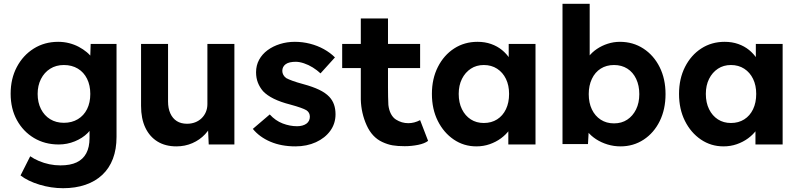

<svg xmlns="http://www.w3.org/2000/svg" viewBox="-20 -760 4208 1010"><path d="M88 163 139 62Q159 76 185 87Q211 98 239.5 104Q268 110 298 110Q350 110 383.5 94Q417 78 434 46Q451 14 451 -34V-126L475 -121Q469 -88 441.5 -60.5Q414 -33 373.5 -16.5Q333 0 289 0Q216 0 159 -34Q102 -68 69 -128Q36 -188 36 -267Q36 -346 68.5 -407.5Q101 -469 157.5 -504.5Q214 -540 286 -540Q316 -540 343.5 -533Q371 -526 394.5 -513.5Q418 -501 436.5 -485.5Q455 -470 467 -452Q479 -434 482 -416L453 -408L457 -529H593V-40Q593 25 574 75Q555 125 518.5 159.5Q482 194 429.5 212Q377 230 312 230Q249 230 188 211.5Q127 193 88 163ZM455 -266Q455 -311 438 -345.5Q421 -380 389.5 -399Q358 -418 316 -418Q275 -418 244 -398.5Q213 -379 195.5 -344.5Q178 -310 178 -266Q178 -221 195.5 -186.5Q213 -152 244 -133Q275 -114 316 -114Q358 -114 389.5 -133Q421 -152 438 -186Q455 -220 455 -266Z M722 -203V-529H864V-226Q864 -190 876 -163.5Q888 -137 910 -123Q932 -109 964 -109Q987 -109 1006.5 -116.5Q1026 -124 1040.5 -138Q1055 -152 1063 -171Q1071 -190 1071 -212V-529H1213V0H1078L1073 -109L1099 -121Q1087 -84 1059 -54Q1031 -24 992 -7Q953 10 908 10Q850 10 808.5 -15.5Q767 -41 744.5 -88.5Q722 -136 722 -203Z M1310 -82 1399 -158Q1429 -125 1467 -110.5Q1505 -96 1543 -96Q1558 -96 1570.5 -99.5Q1583 -103 1592 -109.5Q1601 -116 1605.5 -125.5Q1610 -135 1610 -146Q1610 -168 1592 -180Q1582 -186 1561 -193.5Q1540 -201 1507 -210Q1456 -223 1420.5 -240.5Q1385 -258 1364 -280Q1346 -301 1336.5 -325.5Q1327 -350 1327 -380Q1327 -416 1343 -445.5Q1359 -475 1387.5 -496Q1416 -517 1453 -528.5Q1490 -540 1531 -540Q1572 -540 1611 -530Q1650 -520 1683.5 -501.5Q1717 -483 1742 -458L1666 -374Q1648 -391 1625.5 -405Q1603 -419 1579 -427Q1555 -435 1536 -435Q1519 -435 1505.5 -432Q1492 -429 1483 -422.5Q1474 -416 1469.5 -407Q1465 -398 1465 -387Q1465 -376 1470.5 -366Q1476 -356 1486 -349Q1497 -343 1518.5 -335Q1540 -327 1577 -317Q1625 -304 1658.5 -288Q1692 -272 1712 -251Q1729 -233 1737 -210Q1745 -187 1745 -159Q1745 -110 1717.5 -72Q1690 -34 1642 -12Q1594 10 1534 10Q1460 10 1402.5 -14.5Q1345 -39 1310 -82Z M1991 -13Q1937 -38 1908.5 -101.5Q1880 -165 1878 -236V-402H1780V-529H1878V-663H2021V-529H2190V-402H2021V-300Q2021 -249 2023 -208Q2026 -181 2036.5 -161Q2047 -141 2063 -131Q2093 -112 2128 -112Q2159 -112 2190 -128L2232 -19Q2214 -5 2179.5 2Q2145 9 2109 9Q2071 9 2045 4.5Q2019 0 1991 -13Z M2252 -266Q2252 -346 2283.5 -408Q2315 -470 2369 -505Q2423 -540 2492 -540Q2531 -540 2563.5 -528.5Q2596 -517 2620.5 -497Q2645 -477 2662 -451Q2679 -425 2686 -395L2656 -400V-529H2797V0H2654V-127L2686 -130Q2678 -102 2660 -77Q2642 -52 2615.5 -32.5Q2589 -13 2556 -1.5Q2523 10 2486 10Q2420 10 2367 -26Q2314 -62 2283 -124Q2252 -186 2252 -266ZM2658 -266Q2658 -311 2641.5 -345Q2625 -379 2595 -398.5Q2565 -418 2525 -418Q2486 -418 2456.5 -398.5Q2427 -379 2410 -345Q2393 -311 2393 -266Q2393 -220 2410 -185.5Q2427 -151 2456.5 -132Q2486 -113 2525 -113Q2565 -113 2595 -132Q2625 -151 2641.5 -185.5Q2658 -220 2658 -266Z M3048 -114 3080 -126 3073 -2H2939V-740H3082V-405L3054 -416Q3060 -440 3077 -462.5Q3094 -485 3120 -502.5Q3146 -520 3177 -530Q3208 -540 3241 -540Q3310 -540 3364.5 -504.5Q3419 -469 3450 -407Q3481 -345 3481 -265Q3481 -185 3450.5 -123Q3420 -61 3366 -25.5Q3312 10 3244 10Q3209 10 3176 0Q3143 -10 3116 -27.5Q3089 -45 3071 -67.5Q3053 -90 3048 -114ZM3343 -265Q3343 -310 3326.5 -345Q3310 -380 3280 -399Q3250 -418 3210 -418Q3170 -418 3140 -399Q3110 -380 3093.5 -345Q3077 -310 3077 -265Q3077 -219 3093.5 -184.5Q3110 -150 3140 -130.5Q3170 -111 3210 -111Q3250 -111 3279.5 -130.5Q3309 -150 3326 -184.5Q3343 -219 3343 -265Z M3552 -266Q3552 -346 3583.5 -408Q3615 -470 3669 -505Q3723 -540 3792 -540Q3831 -540 3863.5 -528.5Q3896 -517 3920.5 -497Q3945 -477 3962 -451Q3979 -425 3986 -395L3956 -400V-529H4097V0H3954V-127L3986 -130Q3978 -102 3960 -77Q3942 -52 3915.5 -32.5Q3889 -13 3856 -1.5Q3823 10 3786 10Q3720 10 3667 -26Q3614 -62 3583 -124Q3552 -186 3552 -266ZM3958 -266Q3958 -311 3941.5 -345Q3925 -379 3895 -398.5Q3865 -418 3825 -418Q3786 -418 3756.5 -398.5Q3727 -379 3710 -345Q3693 -311 3693 -266Q3693 -220 3710 -185.5Q3727 -151 3756.5 -132Q3786 -113 3825 -113Q3865 -113 3895 -132Q3925 -151 3941.5 -185.5Q3958 -220 3958 -266Z"/></svg>

Font: Mach SemiBold
Style: Regular
Weight: 600
Version: Version 1.002